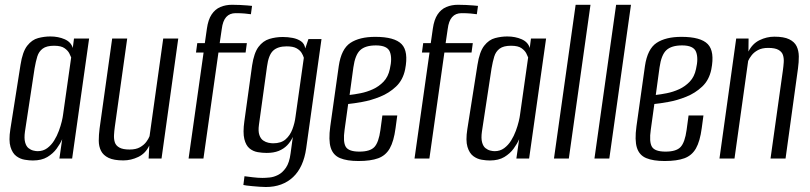

<svg xmlns="http://www.w3.org/2000/svg" viewBox="-20 -654 3340 792"><path d="M115.3 8Q101.1 8 82.1 4.9Q63.1 1.8 47.2 -10.1Q31.2 -22 23.3 -48.1Q15.4 -74.2 22.7 -121L64.5 -386Q72.9 -440.7 92.4 -465.5Q111.9 -490.3 137.2 -496.9Q162.5 -503.6 187.6 -503.6Q220.5 -503.6 246.8 -492.1Q273.2 -480.5 280.2 -456.2L285.2 -495H347.6L277.6 0H225L236.5 -79.8Q228.5 -61.3 213.8 -41Q199.1 -20.7 175.3 -6.3Q151.4 8 115.3 8ZM135.5 -30.4Q157.9 -30.4 174.7 -42.8Q191.5 -55.2 203.3 -74.2Q215.1 -93.2 222.8 -114.2Q230.5 -135.2 234.7 -152.7Q238.9 -170.2 239.9 -179.3L273.6 -417.1Q271.6 -422.4 266 -433.7Q260.5 -445 246.4 -455.1Q232.4 -465.3 202.8 -465.3Q172 -465.3 156.1 -453.4Q140.2 -441.6 133.8 -420.8Q127.4 -399.9 122.6 -371.8L82.9 -110.9Q79.1 -83.5 83.6 -67Q88.1 -50.4 97.6 -42.9Q107.2 -35.4 117.6 -32.9Q128.1 -30.4 135.5 -30.4Z M489.1 7.7Q449.7 7.7 427.7 -2.9Q405.8 -13.6 396.7 -31.8Q387.5 -50.1 387.4 -73.6Q387.4 -97 390.7 -123.3L442.7 -495H504.7L453.7 -131.4Q451.2 -113.7 450.3 -97Q449.4 -80.2 453.7 -66.8Q458.1 -53.3 472.5 -45.3Q486.9 -37.2 514.4 -37.2Q540.9 -37.2 557.4 -46.6Q573.9 -56 583.3 -68.6Q592.7 -81.2 596.9 -92.2L653.3 -495H715.3L646.3 0H593.1L595.8 -53.6Q580.6 -21.2 550.5 -6.7Q520.3 7.7 489.1 7.7Z M757.9 0 819.8 -437.4H788.5L793.7 -476H824.9L833.5 -536.2Q838.7 -573 853 -594.4Q867.3 -615.9 889.1 -625.1Q910.9 -634.3 937.2 -634.3Q953.1 -634.3 969.6 -633.5Q986.1 -632.7 999.8 -631.6Q1013.6 -630.4 1019.7 -629.7L1015 -595.3Q1005.7 -596.7 989.9 -598.2Q974.1 -599.7 952 -599.7Q927.5 -599.7 913.2 -583.8Q898.9 -567.9 894.8 -534.4L886.2 -476H998.3L993.1 -437.4H881.1L819.2 0Z M1076.5 117.4Q1065.2 117.4 1050.3 116.3Q1035.3 115.2 1021.2 113.9Q1007.1 112.6 997 111.3Q986.9 110 983.9 109L988.5 72.9Q1000.7 74.4 1022.6 77.2Q1044.6 79.9 1062.6 79.9Q1074.6 79.9 1091.9 78.2Q1109.3 76.6 1127.2 67.5Q1145.2 58.5 1159.5 37.8Q1173.7 17.1 1178.6 -21L1187.9 -89Q1179.3 -69.9 1164.8 -54.8Q1150.2 -39.8 1129.6 -31.5Q1108.9 -23.2 1079.8 -23.2Q1062 -23.2 1043.2 -26.4Q1024.3 -29.6 1009.4 -41.7Q994.5 -53.8 987.9 -80.4Q981.4 -107 988 -154L1019.9 -383.9Q1027.7 -435.7 1046.2 -460.5Q1064.8 -485.3 1091.2 -493.4Q1117.5 -501.4 1146.6 -501.4Q1167.6 -501.4 1187.2 -497.6Q1206.8 -493.9 1221.3 -484.1Q1235.9 -474.3 1239.2 -454.3L1252.3 -492.9H1306.2L1243 -42Q1237.6 -3.3 1224 26.5Q1210.4 56.3 1189.1 76.4Q1167.8 96.5 1139.5 107Q1111.2 117.4 1076.5 117.4ZM1106.8 -62.9Q1139.6 -62.9 1158.2 -79.3Q1176.8 -95.7 1186.3 -121.2Q1195.9 -146.7 1199 -172.7L1233.3 -415.7Q1230.6 -425.2 1224 -436.1Q1217.3 -446.9 1203.1 -454.9Q1188.8 -462.8 1162.5 -462.8Q1125.6 -462.8 1106.6 -444.9Q1087.6 -427 1081.4 -379.4L1048.2 -139.5Q1044.4 -112.7 1049.9 -97.1Q1055.4 -81.4 1065.8 -74.4Q1076.2 -67.3 1087.3 -65.1Q1098.5 -62.9 1106.8 -62.9Z M1458.6 10.2Q1411.3 10.2 1382.7 -1.8Q1354.1 -13.7 1344.3 -44.6Q1334.5 -75.5 1342.4 -133.1L1377.4 -381.5Q1387.7 -452 1425.3 -477Q1463 -502 1528 -502Q1607.5 -502 1636.6 -472Q1665.7 -442 1651.2 -367.9Q1642.3 -323.9 1613.5 -296.8Q1584.8 -269.7 1547.3 -254.8Q1509.9 -239.8 1474.1 -233.5Q1438.4 -227.1 1416.2 -225L1401.5 -119.1Q1394.2 -68.5 1406.3 -48.5Q1418.3 -28.6 1462.5 -28.6Q1506.8 -28.6 1524.6 -47.8Q1542.3 -67.1 1549.2 -117.7L1557.3 -177.6H1618.7L1611.7 -125.6Q1604.5 -71.2 1587.8 -41.9Q1571.1 -12.6 1540.2 -1.2Q1509.2 10.2 1458.6 10.2ZM1422.1 -262.3Q1441.8 -264.4 1467.5 -269.5Q1493.2 -274.5 1518.4 -286Q1543.5 -297.5 1562.5 -317.5Q1581.5 -337.6 1588 -369Q1598.6 -413.8 1588.2 -440.2Q1577.8 -466.7 1530.7 -466.7Q1487 -466.7 1465.9 -447.2Q1444.8 -427.6 1437.6 -375.8Z M1689.9 0 1751.8 -437.4H1720.5L1725.7 -476H1756.9L1765.5 -536.2Q1770.7 -573 1785 -594.4Q1799.3 -615.9 1821.1 -625.1Q1842.9 -634.3 1869.2 -634.3Q1885.1 -634.3 1901.6 -633.5Q1918.1 -632.7 1931.8 -631.6Q1945.6 -630.4 1951.7 -629.7L1947 -595.3Q1937.7 -596.7 1921.9 -598.2Q1906.1 -599.7 1884 -599.7Q1859.5 -599.7 1845.2 -583.8Q1830.9 -567.9 1826.8 -534.4L1818.2 -476H1930.3L1925.1 -437.4H1813.1L1751.2 0Z M2000.3 8Q1986.1 8 1967.1 4.9Q1948.1 1.8 1932.2 -10.1Q1916.2 -22 1908.3 -48.1Q1900.4 -74.2 1907.7 -121L1949.5 -386Q1957.9 -440.7 1977.4 -465.5Q1996.9 -490.3 2022.2 -496.9Q2047.5 -503.6 2072.6 -503.6Q2105.5 -503.6 2131.8 -492.1Q2158.2 -480.5 2165.2 -456.2L2170.2 -495H2232.6L2162.6 0H2110L2121.5 -79.8Q2113.5 -61.3 2098.8 -41Q2084.1 -20.7 2060.3 -6.3Q2036.4 8 2000.3 8ZM2020.5 -30.4Q2042.9 -30.4 2059.7 -42.8Q2076.5 -55.2 2088.3 -74.2Q2100.1 -93.2 2107.8 -114.2Q2115.5 -135.2 2119.7 -152.7Q2123.9 -170.2 2124.9 -179.3L2158.6 -417.1Q2156.6 -422.4 2151 -433.7Q2145.5 -445 2131.4 -455.1Q2117.4 -465.3 2087.8 -465.3Q2057 -465.3 2041.1 -453.4Q2025.2 -441.6 2018.8 -420.8Q2012.4 -399.9 2007.6 -371.8L1967.9 -110.9Q1964.1 -83.5 1968.6 -67Q1973.1 -50.4 1982.6 -42.9Q1992.2 -35.4 2002.6 -32.9Q2013.1 -30.4 2020.5 -30.4Z M2265.1 0 2354.5 -634.3H2415.8L2326.4 0Z M2432.1 0 2521.5 -634.3H2582.8L2493.4 0Z M2721.6 10.2Q2674.3 10.2 2645.7 -1.8Q2617.1 -13.7 2607.3 -44.6Q2597.5 -75.5 2605.4 -133.1L2640.4 -381.5Q2650.7 -452 2688.3 -477Q2726 -502 2791 -502Q2870.5 -502 2899.6 -472Q2928.7 -442 2914.2 -367.9Q2905.3 -323.9 2876.5 -296.8Q2847.8 -269.7 2810.3 -254.8Q2772.9 -239.8 2737.1 -233.5Q2701.4 -227.1 2679.2 -225L2664.5 -119.1Q2657.2 -68.5 2669.3 -48.5Q2681.3 -28.6 2725.5 -28.6Q2769.8 -28.6 2787.6 -47.8Q2805.3 -67.1 2812.2 -117.7L2820.3 -177.6H2881.7L2874.7 -125.6Q2867.5 -71.2 2850.8 -41.9Q2834.1 -12.6 2803.2 -1.2Q2772.2 10.2 2721.6 10.2ZM2685.1 -262.3Q2704.8 -264.4 2730.5 -269.5Q2756.2 -274.5 2781.4 -286Q2806.5 -297.5 2825.5 -317.5Q2844.5 -337.6 2851 -369Q2861.6 -413.8 2851.2 -440.2Q2840.8 -466.7 2793.7 -466.7Q2750 -466.7 2728.9 -447.2Q2707.8 -427.6 2700.6 -375.8Z M2947.8 0 3016.8 -495H3067.9L3067.3 -441.4Q3083.5 -473.8 3113.1 -488.3Q3142.7 -502.7 3174 -502.7Q3213.4 -502.7 3235.3 -492.1Q3257.3 -481.4 3266.1 -463.2Q3274.8 -444.9 3275.1 -421.4Q3275.3 -398 3271.7 -371.7L3220.4 0H3158.4L3209.4 -363.6Q3211.8 -380.5 3212.9 -397.3Q3214 -414 3209.6 -427.2Q3205.3 -440.3 3191.2 -448.3Q3177.2 -456.4 3148.7 -456.4Q3123.2 -456.4 3106.5 -447.3Q3089.9 -438.3 3080.5 -426Q3071 -413.8 3066.2 -402.8L3009.8 0Z"/></svg>

Font: Alumni Sans Thin
Style: Italic
Weight: 100
Italic angle: -8°
Designer: Robert E. Leuschke
Foundry: Robert E. Leuschke
Version: Version 1.016